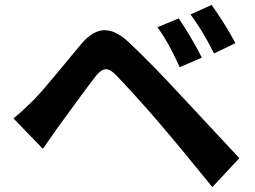

<svg xmlns="http://www.w3.org/2000/svg" viewBox="-20 -768 1040 783"><path d="M709 -693 622 -657C659 -606 684 -557 713 -494L803 -533C781 -579 737 -652 709 -693ZM843 -748 757 -709C794 -659 821 -613 853 -550L940 -592C917 -637 872 -708 843 -748ZM35 -285 155 -161C173 -187 197 -222 220 -254C260 -308 331 -407 370 -457C399 -493 420 -495 452 -463C488 -426 577 -329 635 -260C694 -191 779 -88 846 -5L956 -123C879 -205 777 -316 710 -387C650 -452 573 -532 506 -595C428 -668 369 -657 310 -587C241 -505 163 -407 118 -361C87 -331 65 -309 35 -285Z"/></svg>

Font: Noto Sans Mono CJK SC
Style: Bold
Weight: 700
Designer: Ryoko NISHIZUKA 西塚涼子 (kana, bopomofo & ideographs); Paul D. Hunt (Latin, Greek & Cyrillic); Sandoll Communications 산돌커뮤니
Foundry: Adobe
Version: Version 2.004;hotconv 1.0.118;makeotfexe 2.5.65603